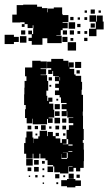

<svg xmlns="http://www.w3.org/2000/svg" viewBox="-81 -791 467 828"><path d="M60 -107H32V-128H23V-174H29V-198H33V-224H59V-198H63V-174H64V-193H84V-203H90V-227H122V-204H125V-222H147V-204H159V-218H173V-204H159V-194H179V-175H186V-191H206V-171H190V-169H213V-191H206V-231H232H216V-251H235V-260H215V-282H235V-284H209V-311H207V-290H185V-312H206V-320H185V-342H206V-347H182V-371H176V-381H156V-401H173V-412H157V-430H173V-441H156V-461H173V-463H148V-485H145V-472H127V-490H140V-497H122V-525H140V-537H192V-529H214V-504H215V-522H237V-500H219V-494H239V-470H245V-464H269V-438H273V-404H271V-382H277V-352V-310H276V-292H277V-250V-235H280V-187H276V-175H280V-146H281V-96H280V-67H265V-52H247V-67H236V-51H216V-71H232V-73H214V-43H178V-48H153V-73H148V-79H124V-100H115V-108H93V-128H89V-108H63V-128H60ZM58 -259H34V-282H27V-320H30V-338H23V-384H24V-413H25V-442H33V-462H27V-500H58V-529H94V-526H121V-496H94V-493H118V-469H94V-467H122V-442H127V-400H119V-378H103H123V-356H127V-370H145V-352H131V-344H149V-318H131H153V-284H129V-281H146V-261H126V-278H122V-255H90H60V-279H58ZM269 -498H243V-524H269ZM263 -474H249V-488H263ZM178 -444V-458H176V-444ZM143 -444H129V-458H143ZM140 -417H132V-425H140ZM170 -357H162V-365H170ZM177 -320H155V-342H177ZM176 -291H156V-311H176ZM178 -259H154V-283H178ZM205 -262H187V-280H205ZM116 -231H96V-251H116ZM204 -233H188V-249H204ZM174 -233H158V-249H174ZM54 -233H38V-249H54ZM83 -234H69V-248H83ZM141 -236H131V-246H141ZM201 -206H191V-216H201ZM80 -207H72V-215H80ZM214 -163H232V-168H214V-136H231V-139H214ZM207 -110H185V-127H184V-106H208V-109H211V-133H190V-132H207ZM60 -77H32V-105H60ZM86 -81H66V-101H86ZM112 -85H100V-97H112ZM148 -49H124V-73H148ZM86 -51H66V-71H86ZM54 -53H38V-69H54ZM110 -57H102V-65H110ZM237 -20H215V-42H237ZM175 -22H157V-40H175ZM263 -24H249V-38H263ZM81 -26H71V-36H81ZM110 -27H102V-35H110ZM200 -27H192V-35H200ZM49 -28H43V-34H49ZM244 17H208V12H183V-14H208V-19H244ZM268 11H244V-13H268ZM170 3H162V-5H170ZM109 2H103V-4H109ZM102 -598H56V-643H41V-659H57V-644H62V-668H63V-682H60V-670H38V-687H25V-675H13V-687H25V-695H6V-694H-28V-728H-9V-769H19V-771H79V-762H100V-756H124V-738H126V-754H151V-759H187V-731H189V-726H214V-696H189V-693H211V-669H189V-661H181V-639H162V-637H185V-605H155H123V-626H102ZM328 -732H310V-750H328ZM294 -736H284V-746H294ZM354 -736H344V-746H354ZM335 -635H303V-667H332V-697H305V-725H333V-698H336V-724H362V-698H366V-664H335ZM236 -704H222V-718H236ZM295 -705H283V-717H295ZM264 -706H254V-716H264ZM243 -667H215V-695H243ZM328 -672H310V-690H328ZM266 -674H252V-688H266ZM208 -642H190V-660H208ZM28 -642H10V-660H28ZM238 -642H220V-660H238ZM265 -645H253V-657H265ZM295 -645H283V-657H295ZM-21 -601H-61V-641H-21V-632H0V-610H-21ZM33 -607H5V-635H33ZM210 -610H188V-632H210ZM296 -614H282V-628H296ZM56 -614H42V-628H56ZM235 -615H223V-627H235ZM247 -573H211V-609H247Z"/></svg>

Font: Rubik Storm
Style: Regular
Weight: 400
Designer: Hubert and Fischer, NaN
Foundry: Hubert and Fischer, NaN
Version: Version 2.201